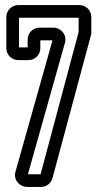

<svg xmlns="http://www.w3.org/2000/svg" viewBox="-20 -712 384 757"><path d="M89 -556V-525H55V-642H290V-585C290 -584 289 -583 289 -582L140 -25H90L236 -543C245 -575 220 -603 190 -603H136C110 -603 89 -582 89 -556ZM293 -692H52C26 -692 5 -671 5 -645V-522C5 -496 26 -475 52 -475H92C118 -475 139 -496 139 -522V-553H187L41 -35C32 -3 57 25 87 25H142C165 25 182 9 187 -10L338 -571C339 -576 340 -573 340 -583V-645C340 -671 319 -692 293 -692Z"/></svg>

Font: DIN Rundschrift
Style: EngKont
Weight: 400
Width: 3
Version: Version 1.027